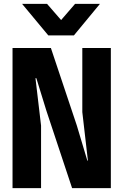

<svg xmlns="http://www.w3.org/2000/svg" viewBox="-20 -976 640 996"><path d="M45 0V-727H244L378.5 -325L433 -143H436L407 -394.5V-727H555V0H354L220.5 -402L168.5 -570.5H164L193 -324.5V0ZM230.5 -792.5 94.5 -956H224L297 -872L369.5 -956H498.5L363.5 -792.5Z"/></svg>

Font: Spline Sans Mono
Style: Bold
Weight: 700
Designer: Eben Sorkin, Mirko Velimirovic
Foundry: Sorkin Type
Version: Version 1.004